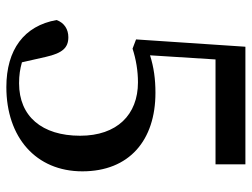

<svg xmlns="http://www.w3.org/2000/svg" viewBox="-114 -663 792 604"><g transform="rotate(90 282.0 -361.0)"><path d="M167 -643H497V-737H127L104 -393L133 -382C167 -393 203 -399 239 -399C341 -399 407 -333 407 -217C407 -97 346 -25 242 -25C217 -25 197 -28 176 -34L159 -109C147 -162 130 -180 97 -180C73 -180 52 -168 43 -143C61 -41 136 15 254 15C412 15 519 -78 519 -224C519 -372 421 -454 272 -454C229 -454 192 -449 154 -437Z"/></g></svg>

Font: Source Han Serif CN SemiBold
Style: Regular
Weight: 600
Designer: Ryoko NISHIZUKA 西塚涼子 (kana & ideographs); Frank Grießhammer (Latin, Greek & Cyrillic); Wenlong ZHANG 张文龙 (bopomofo); San
Foundry: Adobe Systems Incorporated
Version: Version 1.000;PS 1;hotconv 16.6.53;makeotf.lib2.5.65590